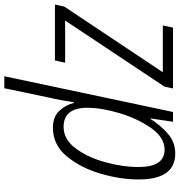

<svg xmlns="http://www.w3.org/2000/svg" viewBox="8 -808 810 865"><g transform="rotate(-90 412.5 -375.0)"><path d="M171 -38Q93 -38 93 -156Q93 -226 114.5 -304.5Q136 -383 176.5 -438Q217 -493 274 -493Q360 -493 360 -386Q360 -322 335.5 -240.5Q311 -159 268.5 -98.5Q226 -38 171 -38ZM154 10Q205 10 243 -23Q281 -56 310 -102H312L297 0H341L502 -760H448L407 -564Q400 -535 394.5 -505Q389 -475 385 -446H382Q373 -484 346 -512.5Q319 -541 270 -541Q193 -541 141.5 -479Q90 -417 63.5 -327.5Q37 -238 37 -155Q37 10 154 10ZM447 0 455 -38 753 -486H563L573 -532H825L816 -490L520 -46H731L721 0Z"/></g></svg>

Font: Noto Sans Display SemiCondensed Light
Style: Italic
Weight: 300
Width: 4
Italic angle: -12°
Designer: Monotype Design Team
Foundry: Monotype Imaging Inc.
Version: Version 1.900